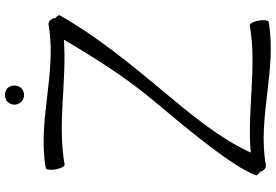

<svg xmlns="http://www.w3.org/2000/svg" viewBox="-184 -852 1082 753"><g transform="rotate(-90 356.5 -476.0)"><path d="M397 -960C397 -970 394 -979 387 -987C379 -994 370 -997 360 -997C350 -997 341 -994 333 -987C326 -979 322 -970 322 -960C322 -950 326 -941 333 -933C341 -926 350 -922 360 -922C370 -922 379 -926 387 -933C394 -941 397 -950 397 -960ZM85 26C271 -7 460 70 647 37C653 36 655 18 652 -2C648 -22 640 -38 633 -37C469 -8 300 -48 134 -33C191 -158 289 -274 380 -383C486 -510 590 -638 672 -781C675 -785 670 -792 661 -800C661 -802 661 -803 661 -804C658 -818 647 -828 635 -826C449 -793 260 -870 73 -837C67 -836 65 -818 68 -798C72 -778 80 -762 87 -763C248 -792 414 -754 577 -766C505 -644 430 -525 340 -417C232 -288 78 -105 45 -13C43 -9 49 -2 59 3C59 4 59 4 59 4C62 18 73 28 85 26Z"/></g></svg>

Font: Nupuram Light
Style: Regular
Weight: 300
Designer: Santhosh Thottingal (santhosh.thottingal@gmail.com)
Foundry: SMC
Version: Version 1.000